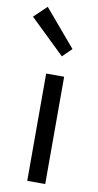

<svg xmlns="http://www.w3.org/2000/svg" viewBox="-119 -914 490 957"><g transform="rotate(10 126.5 -436.0)"><path d="M92 0H183V-543H92ZM154 -641 200 -686 42 -872 -22 -811Z"/></g></svg>

Font: Noto Sans CJK TC Regular
Style: Regular
Weight: 400
Designer: Ryoko NISHIZUKA (kana & ideographs); Paul D. Hunt (Latin, Greek & Cyrillic); Wenlong ZHANG (bopomofo); Sandoll Communica
Foundry: Adobe Systems Incorporated
Version: Version 1.001;PS 1.001;hotconv 1.0.78;makeotf.lib2.5.61930